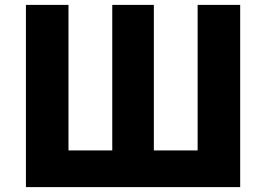

<svg xmlns="http://www.w3.org/2000/svg" viewBox="-20 -765 1088 785"><path d="M86 0V-745H260V-150H439V-745H609V-150H788V-745H962V0Z"/></svg>

Font: Source Han Sans CN Heavy
Style: Regular
Weight: 900
Designer: Ryoko NISHIZUKA 西塚涼子 (kana, bopomofo & ideographs); Paul D. Hunt (Latin, Greek & Cyrillic); Sandoll Communications 산돌커뮤니
Foundry: Adobe
Version: Version 2.000;hotconv 1.0.107;makeotfexe 2.5.65593